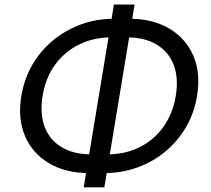

<svg xmlns="http://www.w3.org/2000/svg" viewBox="-20 -779 914 831"><path d="M365.2 -29.8Q264.2 -29.8 192.4 -72.3Q120.6 -114.7 88.4 -189.9Q56.2 -265.1 72.3 -363.3Q88.4 -461.4 145.3 -536.9Q202.1 -612.3 287.6 -655Q373 -697.8 474.6 -697.8H540Q641.6 -697.8 712.9 -655.3Q784.2 -612.8 816.7 -537.8Q849.1 -462.9 833 -365.2Q821.3 -291 785.6 -229.7Q750 -168.5 696 -123.5Q642.1 -78.6 574.5 -54.2Q506.8 -29.8 430.7 -29.8ZM377 -110.8H442.9Q522 -110.8 584.5 -142.1Q647 -173.3 687.5 -230.2Q728 -287.1 740.7 -363.3Q753.4 -440.4 732.2 -497.1Q710.9 -553.7 659.2 -585.4Q607.4 -617.2 528.3 -617.2H462.4Q384.8 -617.2 322 -586.2Q259.3 -555.2 218 -498.3Q176.8 -441.4 164.1 -362.8Q151.9 -286.1 173.6 -229.2Q195.3 -172.4 247.3 -141.6Q299.3 -110.8 377 -110.8ZM342.3 31.7 473.1 -759.3H562.5L431.6 31.7Z"/></svg>

Font: Inter 17pt
Style: Italic
Weight: 400
Italic angle: -9.3988°
Version: Version 4.001;git-66647c0bb